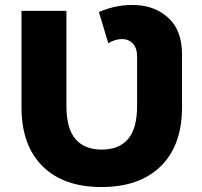

<svg xmlns="http://www.w3.org/2000/svg" viewBox="-20 -744 817 777"><path d="M67 -310.1V-700H248.8V-315.8Q248.8 -224.1 285.4 -181.3Q322 -138.6 391.8 -138.6Q461.6 -138.6 498.2 -181.3Q534.8 -224.1 534.8 -315.8V-514.4Q534.8 -549.2 517.9 -567.5Q501.1 -585.8 473.9 -585.9Q446.8 -586 418.2 -569.2L380.2 -695.3Q456 -728.1 534.4 -723.3Q612.8 -718.4 664.7 -668.4Q716.6 -618.3 716.6 -523.4V-310.1Q716.6 -155.8 630.7 -71.4Q544.9 12.9 390.2 12.9Q237.2 12.9 152.1 -71.4Q67 -155.8 67 -310.1Z"/></svg>

Font: iiserrat Thin
Style: Regular
Weight: 100
Designer: Akira Ohta
Foundry: Akira Ohta
Version: Version 1.200;Glyphs 3.3.1 (3343)